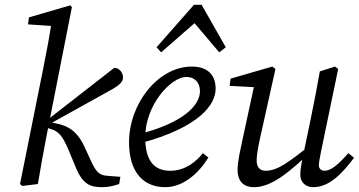

<svg xmlns="http://www.w3.org/2000/svg" viewBox="-20 -763 1488 796"><path d="M63 0 72 8 137 0C149 -70 161 -140 175 -210L278 -733L272 -741L100 -691L96 -662L213 -654L196 -685C186 -616 173 -547 159 -478L63 0ZM474 0 479 -30 427 -34C396 -36 381 -44 359 -92L330 -155C307 -205 276 -238 218 -250L189 -256L186 -249L440 -390C476 -410 490 -424 490 -442C490 -462 475 -481 454 -482L165 -257L168 -235L188 -229C223 -219 239 -200 263 -144L295 -67C324 3 357 13 403 13C425 13 444 10 474 0Z M665 13C738 13 802 -42 844 -110L821 -128C794 -94 749 -55 686 -55C621 -55 582 -94 582 -194C582 -327 688 -444 753 -444C786 -444 809 -422 809 -385C809 -328 744 -255 557 -207L561 -169C808 -235 874 -330 874 -395C874 -454 839 -487 775 -487C636 -487 515 -334 515 -173C515 -45 578 13 665 13ZM889 -546 916 -567 816 -743H784L629 -567L648 -546L813 -690H767L889 -546Z M1033 13C1105 13 1180 -48 1279 -144V-172C1179 -91 1130 -55 1082 -55C1058 -55 1044 -69 1044 -98C1044 -120 1050 -153 1059 -194L1122 -477L1109 -487L936 -437L932 -407L1044 -401L1037 -423L986 -187C978 -147 965 -97 965 -60C965 -5 996 13 1033 13ZM1278 13C1349 13 1402 -49 1448 -109L1424 -128C1382 -80 1352 -55 1325 -55C1313 -55 1302 -63 1302 -77C1302 -89 1306 -110 1311 -135L1382 -477L1369 -487L1306 -467C1295 -403 1282 -338 1269 -274L1235 -110C1226 -69 1225 -52 1225 -38C1225 -4 1251 13 1278 13Z"/></svg>

Font: Source Serif Variable
Style: Italic
Weight: 389
Italic angle: -12°
Designer: Frank Grießhammer
Foundry: Adobe Systems Incorporated
Version: Version 3.001;hotconv 1.0.111;makeotfexe 2.5.65597